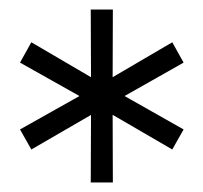

<svg xmlns="http://www.w3.org/2000/svg" viewBox="-20 -762 426 402"><path d="M170 -379.9 170.6 -533.3 181.3 -527.6 45.6 -449 21.9 -491 160.9 -569.1V-552.8L21.9 -630.9L45.6 -673.5L180.8 -594.3L170.6 -588.6L170 -742H216.3L215.8 -588.6L205.5 -594.3L340.7 -673.5L364.4 -630.9L226.4 -552.8V-569.1L364.4 -491L340.7 -449L205.5 -527.6L215.8 -533.3L216.3 -379.9Z"/></svg>

Font: Montserrat Thin
Style: Regular
Weight: 100
Designer: Julieta Ulanovsky
Foundry: Julieta Ulanovsky
Version: Version 9.000